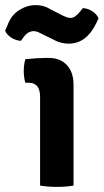

<svg xmlns="http://www.w3.org/2000/svg" viewBox="-70 -727 406 752"><path d="M218 -395V0Q188 5 153.5 5Q119 5 87 0V-348Q87 -403 42 -403H29Q23 -426 23 -449Q23 -472 29 -495Q76 -500 105 -500H122Q166 -500 192 -472Q218 -444 218 -395ZM139 -572 90 -596Q83 -600 76 -602.5Q69 -605 61 -605Q52 -605 42 -600Q32 -595 22 -581L12 -567Q-7 -568 -25 -579Q-43 -590 -50 -607L-41 -627Q-27 -667 4.5 -687Q36 -707 70 -707Q102 -707 127 -691L176 -666Q184 -662 191 -659.5Q198 -657 206 -657Q223 -656 244 -682L254 -695Q272 -695 290.5 -683.5Q309 -672 316 -655L307 -636Q268 -556 199 -556Q167 -556 139 -572Z"/></svg>

Font: Signika
Style: Semibold
Weight: 600
Designer: Anna Giedrys
Foundry: Anna Giedrys
Version: Version 1.001